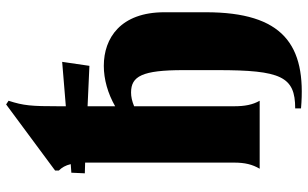

<svg xmlns="http://www.w3.org/2000/svg" viewBox="-209 -659 1005 627"><g transform="rotate(-90 293.5 -345.5)"><path d="M56 0H278C265 -23 260 -48 260 -84V-410C277 -417 291 -420 305 -420C358 -420 378 -384 378 -249V-139C378 70 357 116 253 116V135C461 153 567 76 567 -176V-311C567 -454 483 -509 392 -509C348 -509 302 -496 260 -472V-562L392 -556L405 -645L260 -633V-656C260 -745 262 -771 278 -820L266 -828L50 -668V-656C60 -646 67 -634 71 -617L43 -615L41 -571L76 -570V-568V-84C76 -48 70 -24 56 0Z"/></g></svg>

Font: Sinistre Bold
Style: Regular
Weight: 900
Designer: Jules Durand
Foundry: Collletttivo
Version: Version 69.420;Glyphs 3.2 (3217)